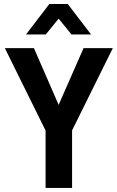

<svg xmlns="http://www.w3.org/2000/svg" viewBox="-20 -928 580 948"><path d="M335.9 -284.2V0H205.1V-283.2L3.9 -690.4H147.5L269.5 -410.2L392.6 -690.4H537.1ZM223.6 -908.2H314.5L429.7 -757.8H333L269.5 -835.9L206.1 -757.8H108.4Z"/></svg>

Font: DINish
Style: Bold
Weight: 700
Designer: Bert Driehuis
Foundry: Playbeing
Version: Version 3.008; git-95204e4c-release